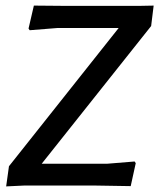

<svg xmlns="http://www.w3.org/2000/svg" viewBox="-20 -663 569 686"><path d="M529 -643 520 -570 129 -78H363L461 -86L465 -80L447 2L324 0H65L2 3L12 -69L404 -563H186L86 -555L82 -561L101 -643L215 -642H477Z"/></svg>

Font: Alegreya Sans SC Medium
Style: Italic
Weight: 500
Italic angle: -7°
Designer: Juan Pablo del Peral
Foundry: Huerta Tipografica
Version: Version 2.007